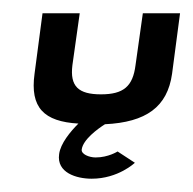

<svg xmlns="http://www.w3.org/2000/svg" viewBox="-20 -183 291 289"><path d="M69 49C65 77 95 86 118 86C158 86 183 62 183 62L157 45C157 45 143 54 124 54C114 54 102 49 103 42C105 27 127 11 138 4C200 1 232 -22 239 -72L251 -163H195L184 -85C180 -53 166 -41 132 -41C98 -41 85 -53 89 -85L100 -163H44L32 -72C25 -21 46 0 98 3C86 15 71 33 69 49Z"/></svg>

Font: Hussar Tani
Style: DwaKurs
Weight: 700
Foundry: Cannot Into Space Fonts
Version: Version 0.92